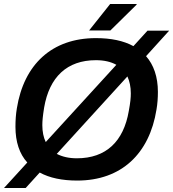

<svg xmlns="http://www.w3.org/2000/svg" viewBox="-26 -888 863 957"><path d="M418 -736H524L655 -865V-868H523ZM-6 49H102L172 -28C221 -1 284 12 359 12C579 12 719 -122 754 -342C759 -371 761 -400 761 -430C761 -505 740 -565 702 -608L817 -735H709L639 -658C590 -685 527 -698 452 -698C232 -698 93 -566 58 -348C53 -318 51 -288 51 -256C51 -181 71 -121 110 -78ZM185 -264C185 -285 187 -308 194 -352C220 -504 308 -588 452 -588C493 -588 527 -580 554 -565L202 -180C191 -203 185 -231 185 -264ZM357 -99C317 -99 284 -107 257 -121L609 -507C620 -483 626 -455 626 -423C626 -401 624 -378 616 -335C590 -183 503 -99 357 -99Z"/></svg>

Font: Archivo SemiBold
Style: Italic
Weight: 600
Italic angle: -10°
Designer: Hector Gatti
Foundry: Omnibus-Type
Version: Version 2.001